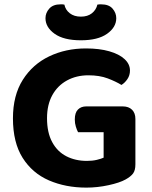

<svg xmlns="http://www.w3.org/2000/svg" viewBox="-20 -847 698 884"><path d="M603.4 -299.2V-90.5Q603.4 -62.6 592.6 -48.2Q581.7 -33.8 558.4 -20.8Q531.1 -5.5 479.9 5.6Q428.7 16.8 377.6 16.8Q282.3 16.8 205.5 -16.4Q128.7 -49.7 84.1 -120.4Q39.6 -191.2 39.6 -302.2Q39.6 -407.7 84.9 -479.4Q130.2 -551 206.4 -587.5Q282.6 -624 376 -624Q437.6 -624 483.2 -610.9Q528.9 -597.8 553.6 -574.8Q578.4 -551.9 578.4 -522.2Q578.4 -500.1 566.6 -482.8Q554.8 -465.4 539.2 -455.9Q513.8 -471.6 476 -486Q438.2 -500.3 387.1 -500.3Q331.7 -500.3 288.3 -476.5Q244.9 -452.7 220.7 -408.6Q196.5 -364.5 196.5 -303Q196.5 -236.8 220.2 -192.9Q243.8 -149 285.4 -127.6Q327 -106.2 380.1 -106.2Q405.5 -106.2 425.7 -111Q445.9 -115.9 457.1 -121.1V-238.2H339.5Q334.2 -247.8 329.3 -263.5Q324.4 -279.2 324.4 -296.8Q324.4 -328.2 338.9 -342.7Q353.4 -357.1 376.7 -357.1H545.2Q572.4 -357.1 587.9 -341.8Q603.4 -326.5 603.4 -299.2ZM352.4 -770.4Q383.6 -770.4 403.1 -785.9Q422.6 -801.4 428.4 -825.8Q433.1 -826.8 437.5 -826.9Q441.9 -827 446.1 -827Q481.1 -827 498.2 -807.4Q515.3 -787.7 515.3 -763.2Q515.3 -721.5 473.1 -691.5Q430.8 -661.5 352.4 -661.5Q273.4 -661.5 231.4 -691.5Q189.4 -721.5 189.4 -763.2Q189.4 -787.7 206.9 -807.4Q224.4 -827 258.6 -827Q263.6 -827 267.7 -826.9Q271.8 -826.8 276.4 -825.8Q281.4 -801.4 301.4 -785.9Q321.4 -770.4 352.4 -770.4Z"/></svg>

Font: Baloo Bhaijaan 2
Style: Regular
Weight: 400
Designer: Sanskriti Dholi, Noopur Datye and Ek Type
Foundry: Ek Type
Version: Version 1.701